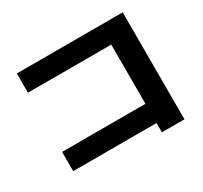

<svg xmlns="http://www.w3.org/2000/svg" viewBox="-162 -966 1324 1253"><g transform="rotate(-30 500.0 -340.0)"><path d="M723 63V-7H95V-152H723V-598H95V-743H893V63Z"/></g></svg>

Font: M PLUS 1 ExtraBold
Style: Regular
Weight: 800
Designer: Coji Morishita
Foundry: UNDERFOREST DESIGN
Version: Version 1.001